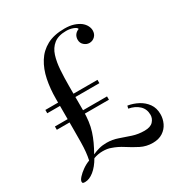

<svg xmlns="http://www.w3.org/2000/svg" viewBox="-174 -864 951 1005"><g transform="rotate(-30 301.0 -361.0)"><path d="M358 -736Q390 -736 413 -728.5Q436 -721 452 -709Q467 -697 474.5 -682.5Q482 -668 482 -654Q482 -632 468 -618.5Q454 -605 435 -605Q418 -605 403.5 -617.5Q389 -630 389 -650Q389 -667 397.5 -679Q406 -691 422 -697Q420 -707 400.5 -714Q381 -721 360 -721Q312 -721 285 -699.5Q258 -678 246.5 -641.5Q235 -605 232 -559Q229 -513 229 -465V-317Q229 -281 225 -251Q221 -221 212.5 -194.5Q204 -168 192 -142Q180 -116 164 -88Q184 -97 204.5 -102.5Q225 -108 250 -108Q285 -108 317.5 -96.5Q350 -85 383.5 -74Q417 -63 455 -63Q491 -63 507 -80.5Q523 -98 523 -120Q523 -155 499.5 -177Q476 -199 438 -206L442 -222Q474 -217 503.5 -201.5Q533 -186 551.5 -160Q570 -134 570 -97Q570 -69 558 -43.5Q546 -18 521.5 -2Q497 14 461 14Q422 14 388.5 -3Q355 -20 323.5 -40.5Q292 -61 259 -72Q249 -76 236.5 -78Q224 -80 210 -80Q182 -80 155 -70Q132 -30 104.5 -8Q77 14 51 14Q44 14 39.5 12.5Q35 11 35 4Q35 -6 48.5 -21Q62 -36 82.5 -50.5Q103 -65 125 -73Q130 -96 132.5 -120.5Q135 -145 135.5 -178Q136 -211 136 -258V-439Q136 -501 147 -554.5Q158 -608 183.5 -649Q209 -690 251.5 -713Q294 -736 358 -736ZM374 -317V-297H59V-317ZM374 -417V-397H59V-417Z"/></g></svg>

Font: Playfair Display
Style: Regular
Weight: 400
Designer: Claus Eggers Sørensen
Foundry: Claus Eggers Sørensen
Version: Version 1.203